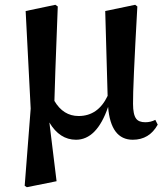

<svg xmlns="http://www.w3.org/2000/svg" viewBox="-20 -567 689 801"><path d="M638 -47Q603 16 534 16Q442 16 431 -121Q384 16 297 16Q229 16 186 -56L216 189L92 214L83 208L108 -114L87 -521L211 -547L221 -540Q208 -204 207 -146Q244 -83 308 -83Q389 -83 429 -167L419 -521L544 -547L553 -540Q534 -200 535 -134Q535 -89 548 -72Q559 -57 586 -57Q609 -57 628 -67Z"/></svg>

Font: Source Han Serif JP
Style: Bold
Weight: 700
Designer: Ryoko NISHIZUKA  (kana & ideographs); Frank Grießhammer (Latin, Greek & Cyrillic); Wenlong ZHANG  (bopomofo); Sandoll Co
Foundry: Adobe Systems Incorporated
Version: Version 1.000;PS 1;hotconv 16.6.53;makeotf.lib2.5.65590